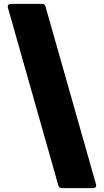

<svg xmlns="http://www.w3.org/2000/svg" viewBox="-20 -810 538 994"><path d="M282 150 21 -770Q20 -772 20 -776Q20 -790 37 -790H197Q213 -790 216 -775L477 144Q478 146 478 150Q478 164 462 164H302Q286 164 282 150Z"/></svg>

Font: LINE Seed JP_TTF ExtraBold
Style: Regular
Weight: 800
Designer: LY Corporation & Fontrix & Fontworks
Version: Version 1.015